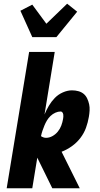

<svg xmlns="http://www.w3.org/2000/svg" viewBox="-20 -1015 540 1035"><path d="M16 0 137 -735H275L220 -398Q230 -422 243.5 -445Q257 -468 275.5 -487Q294 -506 319 -517Q344 -528 368 -528Q386 -528 402.5 -523.5Q419 -519 431 -509Q443 -499 450 -484Q457 -469 460.5 -453Q464 -437 463 -419.5Q462 -402 459 -385Q454 -355 443.5 -326Q433 -297 413.5 -271.5Q394 -246 367.5 -227Q341 -208 312 -197L410 0H262L181 -165L154 0ZM228 -272Q246 -272 263 -281.5Q280 -291 292 -306Q304 -321 310.5 -338.5Q317 -356 320 -374Q321 -380 321.5 -386Q322 -392 321 -398Q320 -404 316.5 -409Q313 -414 307 -414Q293 -414 278.5 -407.5Q264 -401 252.5 -390Q241 -379 233 -365.5Q225 -352 219.5 -338.5Q214 -325 209 -310.5Q204 -296 201 -281Q207 -277 214 -274.5Q221 -272 228 -272ZM154 -815 90 -957 154 -990 230 -887 342 -995 396 -952 284 -815Z"/></svg>

Font: Iosevka Heavy
Style: Italic
Weight: 900
Italic angle: -9°
Monospace: yes
Designer: Belleve Invis
Foundry: Belleve Invis
Version: Version 32.5.0; ttfautohint (v1.8.4)